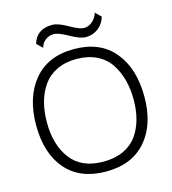

<svg xmlns="http://www.w3.org/2000/svg" viewBox="-143 -1131 1130 1258"><g transform="rotate(-15 422.0 -502.5)"><path d="M716 -400Q716 -472 699.5 -533.5Q683 -595 649.5 -645.5Q616 -696 557.5 -724.5Q499 -753 422 -753Q345 -753 287.5 -725Q230 -697 195.5 -647.5Q161 -598 144.5 -536Q128 -474 128 -400Q128 -248 200.5 -152.5Q273 -57 422 -57Q499 -57 557 -84Q615 -111 649 -158.5Q683 -206 699.5 -266.5Q716 -327 716 -400ZM789 -400Q789 -211 693 -100.5Q597 10 422 10Q245 10 150 -100Q55 -210 55 -400Q55 -591 150.5 -705.5Q246 -820 422 -820Q599 -820 694 -706Q789 -592 789 -400ZM617 -1015 655 -978Q641 -931 604.5 -903Q568 -875 520 -875Q483 -875 417.5 -912Q352 -949 320 -949Q290 -949 265 -931Q240 -913 231 -880L193 -917Q220 -1010 326 -1010Q366 -1010 430 -973Q494 -936 525 -936Q556 -936 582 -959Q608 -982 617 -1015Z"/></g></svg>

Font: Sinkin Sans 300 Light
Style: Regular
Weight: 300
Designer: Keith Bates
Foundry: K-Type
Version: Sinkin Sans (version 1.0)  by Keith Bates   •   © 2014   www